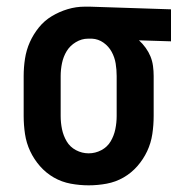

<svg xmlns="http://www.w3.org/2000/svg" viewBox="-20 -548 540 576"><path d="M246 8Q219 8 192 3Q165 -2 141.5 -15.5Q118 -29 100 -49.5Q82 -70 70.5 -94.5Q59 -119 55 -146Q51 -173 51 -200V-320Q51 -346 55 -372Q59 -398 69.5 -421.5Q80 -445 96.5 -465.5Q113 -486 135.5 -499.5Q158 -513 183 -520.5Q208 -528 234 -528H250L493 -520V-424L397 -427Q408 -417 417 -404.5Q426 -392 431.5 -378.5Q437 -365 439 -350Q441 -335 441 -320V-200Q441 -173 437 -146Q433 -119 421.5 -94.5Q410 -70 392 -49.5Q374 -29 350.5 -15.5Q327 -2 300 3Q273 8 246 8ZM246 -88Q266 -88 284 -97.5Q302 -107 312 -124Q322 -141 326 -160.5Q330 -180 330 -200V-320Q330 -339 327 -357.5Q324 -376 315 -392.5Q306 -409 290.5 -420Q275 -431 256 -432H244Q225 -432 207.5 -421.5Q190 -411 180 -394.5Q170 -378 166 -358.5Q162 -339 162 -320V-200Q162 -180 166 -160.5Q170 -141 180 -124Q190 -107 208 -97.5Q226 -88 246 -88Z"/></svg>

Font: Iosevka
Style: Bold
Weight: 700
Monospace: yes
Designer: Belleve Invis
Foundry: Belleve Invis
Version: Version 32.5.0; ttfautohint (v1.8.4)